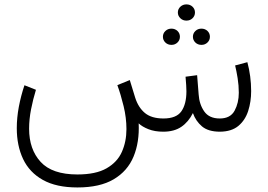

<svg xmlns="http://www.w3.org/2000/svg" viewBox="-20 -594 1208 866"><path d="M782.2 -537.6Q782.2 -553.2 793.5 -563.7Q804.7 -574.2 820.8 -574.2Q837.4 -574.2 848.4 -563.7Q859.4 -553.2 859.4 -537.6Q859.4 -522.5 848.4 -511.7Q837.4 -501 820.8 -501Q804.7 -501 793.5 -511.7Q782.2 -522.5 782.2 -537.6ZM850.1 -428.2Q850.1 -443.4 861.1 -454.1Q872.1 -464.8 888.7 -464.8Q904.8 -464.8 915.8 -454.3Q926.8 -443.8 926.8 -428.2Q926.8 -413.1 915.8 -402.3Q904.8 -391.6 888.7 -391.6Q872.1 -391.6 861.1 -402.3Q850.1 -413.1 850.1 -428.2ZM714.8 -428.2Q714.8 -443.4 725.8 -454.1Q736.8 -464.8 753.4 -464.8Q769.5 -464.8 780.5 -454.3Q791.5 -443.8 791.5 -428.2Q791.5 -413.1 780.5 -402.3Q769.5 -391.6 753.4 -391.6Q736.8 -391.6 725.8 -402.3Q714.8 -413.1 714.8 -428.2ZM716.3 0Q678.2 0 649.7 -11.2Q621.1 -22.5 605.5 -37.6Q609.4 47.4 582.3 112.5Q555.2 177.7 492.9 214.6Q430.7 251.5 329.1 251.5Q233.9 251.5 173.3 217.5Q112.8 183.6 84.2 123.3Q55.7 63 55.7 -16.1Q55.7 -62.5 64.9 -112.1Q74.2 -161.6 90.3 -209.5L142.1 -189Q128.9 -146 120.1 -101.1Q111.3 -56.2 111.3 -13.2Q111.3 79.6 163.3 136.2Q215.3 192.9 329.1 192.9Q412.6 192.9 460.9 165Q509.3 137.2 529.8 90.8Q550.3 44.4 550.3 -11.7Q550.3 -62.5 537.6 -115Q524.9 -167.5 509.3 -210L565.4 -232.9L589.8 -153.3Q604 -108.9 633.8 -84.2Q663.6 -59.6 717.3 -59.6Q775.4 -59.6 798.1 -92Q820.8 -124.5 820.8 -182.1Q820.8 -193.8 819.8 -209.7Q818.8 -225.6 816.9 -248L869.1 -254.9L876 -168Q878.9 -123.5 901.1 -91.6Q923.3 -59.6 971.2 -59.6Q1019 -59.6 1038.1 -94.7Q1057.1 -129.9 1057.1 -175.8Q1057.1 -208.5 1051.8 -241.7Q1046.4 -274.9 1040.5 -298.8L1095.7 -313.5Q1104 -283.2 1108.4 -249.8Q1112.8 -216.3 1112.8 -183.1Q1112.8 -135.3 1099.4 -93.5Q1085.9 -51.8 1055.2 -26.1Q1024.4 -0.5 972.2 0Q919.4 0 891.1 -23.9Q862.8 -47.9 850.1 -84Q830.1 -43.9 797.9 -22Q765.6 0 716.3 0Z"/></svg>

Font: Vazirmatn RD UI FD ExtraLight
Style: Regular
Weight: 200
Designer: Saber Rastikerdar
Foundry: Saber Rastikerdar
Version: Version 33.003